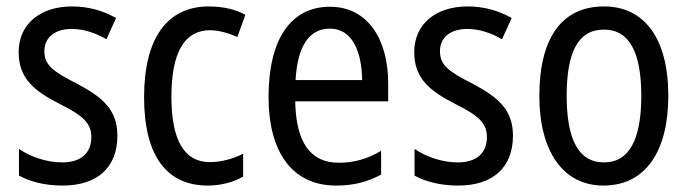

<svg xmlns="http://www.w3.org/2000/svg" viewBox="-20 -567 2144 597"><path d="M345 -145C345 -228 296 -266 219 -307C144 -345 118 -365 118 -408C118 -450 150 -477 203 -477C241 -477 278 -464 311 -445L341 -511C300 -534 255 -547 204 -547C105 -547 38 -492 38 -405C38 -321 89 -283 167 -243C240 -207 264 -182 264 -141C264 -92 233 -62 173 -62C123 -62 72 -81 39 -104V-21C72 -3 117 10 175 10C281 10 345 -45 345 -145Z M626 10C665 10 706 0 736 -18V-89C704 -73 669 -63 632 -63C553 -63 513 -131 513 -266C513 -403 553 -473 633 -473C660 -473 691 -464 718 -452L743 -521C714 -537 675 -547 629 -547C500 -547 428 -448 428 -265C428 -80 500 10 626 10Z M1006 -546C884 -546 815 -445 815 -265C815 -102 883 10 1025 10C1079 10 1122 -1 1165 -24V-98C1121 -72 1080 -61 1033 -61C945 -61 900 -125 898 -252H1187V-308C1187 -444 1124 -546 1006 -546ZM1006 -478C1075 -478 1105 -407 1106 -318H899C905 -425 942 -478 1006 -478Z M1575 -145C1575 -228 1526 -266 1449 -307C1374 -345 1348 -365 1348 -408C1348 -450 1380 -477 1433 -477C1471 -477 1508 -464 1541 -445L1571 -511C1530 -534 1485 -547 1434 -547C1335 -547 1268 -492 1268 -405C1268 -321 1319 -283 1397 -243C1470 -207 1494 -182 1494 -141C1494 -92 1463 -62 1403 -62C1353 -62 1302 -81 1269 -104V-21C1302 -3 1347 10 1405 10C1511 10 1575 -45 1575 -145Z M2058 -269C2058 -450 1982 -547 1858 -547C1725 -547 1657 -446 1657 -269C1657 -98 1730 10 1856 10C1989 10 2058 -99 2058 -269ZM1742 -269C1742 -404 1777 -475 1858 -475C1937 -475 1974 -404 1974 -269C1974 -134 1937 -62 1858 -62C1778 -62 1742 -135 1742 -269Z"/></svg>

Font: Noto Sans Gujarati UI Condensed
Style: Regular
Weight: 400
Width: 3
Designer: Jelle Bosma - Monotype Design Team, Universal Thirst
Foundry: Monotype Imaging Inc.
Version: Version 2.106